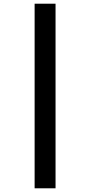

<svg xmlns="http://www.w3.org/2000/svg" viewBox="-20 -786 487 1037"><path d="M167 -766V231H280V-766Z"/></svg>

Font: Noto Sans Georgian Condensed Bold
Style: Regular
Weight: 700
Width: 3
Designer: Monotype Design Team, Akaki Razmadze
Foundry: Google LLC
Version: Version 2.005